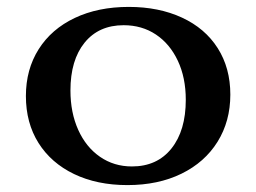

<svg xmlns="http://www.w3.org/2000/svg" viewBox="-20 -527 742 556"><path d="M55 -249Q55 -326 92 -384.5Q129 -443 196.5 -475Q264 -507 353 -507Q440 -507 507 -476Q574 -445 610.5 -387.5Q647 -330 647 -253Q647 -176 610 -116.5Q573 -57 505.5 -24Q438 9 349 9Q261 9 194.5 -23Q128 -55 91.5 -113Q55 -171 55 -249ZM518 -238Q518 -302 495 -351Q472 -400 431.5 -427Q391 -454 338 -454Q266 -454 225 -403.5Q184 -353 184 -265Q184 -201 206.5 -151Q229 -101 269.5 -73Q310 -45 362 -45Q435 -45 476.5 -97Q518 -149 518 -238Z"/></svg>

Font: Vollkorn SC SemiBold
Style: Regular
Weight: 600
Designer: Friedrich Althausen
Foundry: Friedrich Althausen
Version: Version 4.015